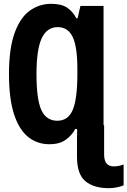

<svg xmlns="http://www.w3.org/2000/svg" viewBox="-20 -745 667 1005"><path d="M239 10Q175 10 127.5 -28Q80 -66 53.5 -147Q27 -228 27 -357Q27 -490 56 -571Q85 -652 135 -688.5Q185 -725 248 -725Q301 -725 331 -705Q361 -685 380 -649H386L401 -714H522V-90H525V64Q525 126 576 126Q592 126 606 122.5Q620 119 627 116V225Q617 230 594.5 235Q572 240 550 240Q471 240 427 203.5Q383 167 383 75V23Q383 1 383 -20.5Q383 -42 384 -64L382 -70H374Q356 -36 323.5 -13Q291 10 239 10ZM280 -113Q337 -113 361 -170.5Q385 -228 385 -360V-384Q385 -500 360.5 -551.5Q336 -603 282 -603Q226 -603 198.5 -545Q171 -487 171 -357Q171 -225 196.5 -169Q222 -113 280 -113Z"/></svg>

Font: Noto Sans Mono SemiCondensed
Style: Bold
Weight: 700
Width: 4
Designer: Monotype Design Team
Foundry: Monotype Imaging Inc.
Version: Version 2.014